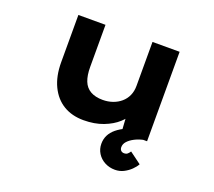

<svg xmlns="http://www.w3.org/2000/svg" viewBox="-124 -696 1192 1071"><g transform="rotate(20 472.0 -160.0)"><path d="M395 11Q326 11 275.5 -19.5Q225 -50 196.5 -109Q168 -168 168 -251V-531H329V-281Q329 -231 342 -198Q355 -165 384 -148.5Q413 -132 457 -132Q488 -132 515.5 -141.5Q543 -151 564 -169Q585 -187 596.5 -212.5Q608 -238 608 -270V-531H769V0H618L611 -109L641 -121Q629 -89 595.5 -58.5Q562 -28 511 -8.5Q460 11 395 11ZM654 211Q621 211 593.5 196.5Q566 182 550 156.5Q534 131 534 100Q534 72 545.5 49Q557 26 579.5 7.5Q602 -11 633 -25Q664 -39 703 -50L746 0Q719 6 696 18Q673 30 659 45.5Q645 61 645 80Q645 92 652 99.5Q659 107 672 107Q683 107 690.5 101Q698 95 705 84L774 135Q765 152 747 169.5Q729 187 705.5 199Q682 211 654 211Z"/></g></svg>

Font: Lexend Tera
Style: Bold
Weight: 700
Designer: Bonnie Shaver-Troup, Thomas Jockin
Foundry: Lexend
Version: Version 1.007